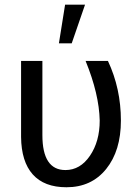

<svg xmlns="http://www.w3.org/2000/svg" viewBox="-20 -788 585 818"><path d="M160.6 -528.3V-212.4Q160.6 -63.5 258.8 -63.5Q321.8 -63.5 363.3 -124.5Q404.8 -185.5 404.8 -274.4Q402.3 -387.2 344.7 -528.3H439.9Q495.1 -410.6 495.1 -274.4Q495.1 -146 432.4 -68.1Q369.6 9.8 263.2 9.8Q168.5 9.8 119.6 -44.9Q70.8 -99.6 69.8 -204.6V-528.3ZM257.3 -768.1H342.3L285.6 -603.5H231Z"/></svg>

Font: Roboto-ThirdPerson-AD3FC
Style: ThirdPerson-AD3FC
Weight: 400
Designer: Google
Version: Version 2.137; 2017